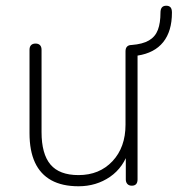

<svg xmlns="http://www.w3.org/2000/svg" viewBox="-20 -642 620 670"><path d="M254 8Q197 8 159 -13Q121 -34 102 -75Q83 -116 83 -177V-468Q83 -479 88.5 -484.5Q94 -490 104 -490Q114 -490 119.5 -484.5Q125 -479 125 -468V-181Q125 -105 156 -68Q187 -31 254 -31Q327 -31 372.5 -79.5Q418 -128 418 -207V-463Q418 -474 423.5 -479.5Q429 -485 439 -485Q478 -488 500 -501Q522 -514 531 -538Q540 -562 540 -598Q540 -622 560 -622Q570 -622 575 -616.5Q580 -611 580 -598Q580 -533 549.5 -495Q519 -457 460 -448V-16Q460 6 440 6Q430 6 424.5 0Q419 -6 419 -16V-121H431Q412 -58 364 -25Q316 8 254 8Z"/></svg>

Font: Nunito ExtraLight
Style: Regular
Weight: 200
Designer: Vernon Adams
Foundry: Vernon Adams
Version: Version 3.602;April 4, 2023;FontCreator 14.0.0.2856 64-bit